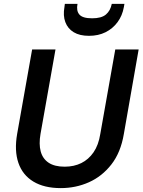

<svg xmlns="http://www.w3.org/2000/svg" viewBox="-20 -954 732 986"><path d="M292 12Q207 12 151.5 -21.5Q96 -55 74.5 -117.5Q53 -180 68 -266L145 -700H265L188 -266Q179 -214 189 -176.5Q199 -139 229.5 -118.5Q260 -98 312 -98Q360 -98 397.5 -116.5Q435 -135 460.5 -172Q486 -209 495 -266L572 -700H692L616 -266Q600 -171 552 -109.5Q504 -48 436.5 -18Q369 12 292 12ZM437 -770Q389 -770 358.5 -788.5Q328 -807 315.5 -840.5Q303 -874 311 -918L313 -934H378Q371 -899 387.5 -879.5Q404 -860 453 -860Q501 -860 524 -879.5Q547 -899 554 -934H619L616 -917Q608 -873 583.5 -840Q559 -807 522 -788.5Q485 -770 437 -770Z"/></svg>

Font: DM Sans 24pt SemiBold
Style: Italic
Weight: 600
Italic angle: -10°
Designer: Colophon Foundry, Jonny Pinhorn
Foundry: Colophon Foundry
Version: Version 4.004;gftools[0.9.30]